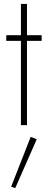

<svg xmlns="http://www.w3.org/2000/svg" viewBox="-20 -640 245 982"><path d="M12 -460V-431H193V-460ZM87 -620V0H118V-620ZM137 60 37 315 58 322 168 72Z"/></svg>

Font: Jost ExtraLight
Style: Regular
Weight: 250
Version: Version 3.710